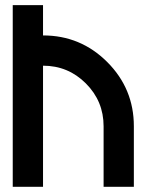

<svg xmlns="http://www.w3.org/2000/svg" viewBox="-20 -723 567 743"><path d="M146.5 -468.8V0H29.3V-703.1H146.5V-585.9Q292 -585.9 395 -482.9Q498 -379.9 498 -234.4V0H380.9V-234.4Q380.9 -331.5 312.3 -400.1Q243.7 -468.8 146.5 -468.8Z"/></svg>

Font: Gerhaus
Style: Regular
Weight: 400
Designer: GGBotNet
Foundry: GGBotNet
Version: 1.01